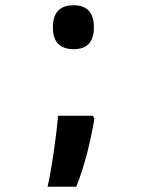

<svg xmlns="http://www.w3.org/2000/svg" viewBox="-20 -574 540 730"><path d="M260 -387Q337 -387 337 -470Q337 -554 260 -554Q181 -554 181 -470Q181 -387 260 -387ZM161 136H270Q314 25 339 -123L333 -134H201Q196 -78 185 -1Q174 76 161 136Z"/></svg>

Font: Noto Sans Mono Condensed Extra
Style: Regular
Weight: 800
Width: 3
Designer: Monotype Design Team
Foundry: Monotype Imaging Inc.
Version: Version 1.900